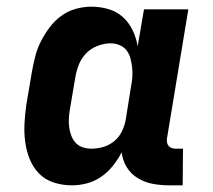

<svg xmlns="http://www.w3.org/2000/svg" viewBox="-20 -548 640 576"><path d="M196 8Q167 8 141 -0.5Q115 -9 97 -27.5Q79 -46 69 -71Q59 -96 55.5 -123Q52 -150 53.5 -178Q55 -206 59 -234L76 -334Q80 -357 86 -380Q92 -403 103 -424.5Q114 -446 129 -466Q144 -486 164 -500.5Q184 -515 207.5 -521.5Q231 -528 254 -528Q281 -528 306 -520.5Q331 -513 349 -496.5Q367 -480 378 -457Q389 -434 393 -409L412 -520H545L481 -133Q480 -127 481 -121Q482 -115 485.5 -110.5Q489 -106 495 -104Q501 -102 507 -102H529L528 8H488Q462 8 438 3.5Q414 -1 393.5 -13.5Q373 -26 360.5 -46Q348 -66 345 -91Q334 -70 319 -51Q304 -32 284 -18Q264 -4 241 2Q218 8 196 8ZM254 -102Q272 -102 289.5 -107Q307 -112 322 -124Q337 -136 345.5 -153.5Q354 -171 357 -188L373 -288Q376 -303 377 -317Q378 -331 376.5 -345Q375 -359 371.5 -372.5Q368 -386 360 -396.5Q352 -407 339 -412.5Q326 -418 312 -418Q293 -418 273 -410.5Q253 -403 238.5 -388Q224 -373 216.5 -354Q209 -335 206 -316L189 -216Q187 -203 186.5 -189.5Q186 -176 188 -163.5Q190 -151 194.5 -139.5Q199 -128 207.5 -119Q216 -110 228.5 -106Q241 -102 254 -102Z"/></svg>

Font: Iosevka HT Extrabold Extended
Style: Italic
Weight: 800
Width: 7
Italic angle: -9°
Monospace: yes
Designer: Belleve Invis
Foundry: Belleve Invis
Version: Version 32.3.0; ttfautohint (v1.8.4)